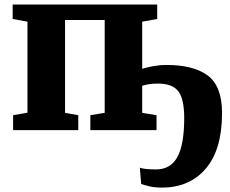

<svg xmlns="http://www.w3.org/2000/svg" viewBox="-20 -576 1020 850"><path d="M38 0V-66L101.5 -77V-480L36 -492V-556H676V-492L609.5 -480V-271.5Q632 -278.5 660.8 -283.5Q689.5 -288.5 716 -288.5Q837 -288.5 900 -241.5Q963 -194.5 963 -75Q963 86 891.2 170.2Q819.5 254.5 697 254.5Q663.5 254.5 639.8 248.5Q616 242.5 605 238.5L599 166.5Q607 169.5 624.2 171.8Q641.5 174 671 174Q735 174 765.2 119.2Q795.5 64.5 795.5 -53.5Q795.5 -138.5 769.2 -172.2Q743 -206 679 -206Q641.5 -206 609.5 -196.5V-76.5L673 -66V0H380V-66L443.5 -76.5V-487.5H268V-76.5L326.5 -66V0Z"/></svg>

Font: Merriweather Black
Style: Regular
Weight: 900
Designer: Eben Sorkin
Foundry: Eben Sorkin
Version: Version 2.200;gftools[0.9.31]